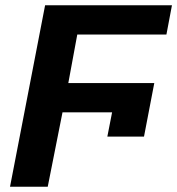

<svg xmlns="http://www.w3.org/2000/svg" viewBox="-20 -708 672 728"><path d="M273 -577 239 -393H565L526 -190H387L405 -282H217L161 0H18L151 -688H632L611 -577Z"/></svg>

Font: Libra Sans Modern
Style: Bold Italic
Weight: 700
Italic angle: -12°
Foundry: Stefan Peev, Context Ltd
Version: Version 1.000